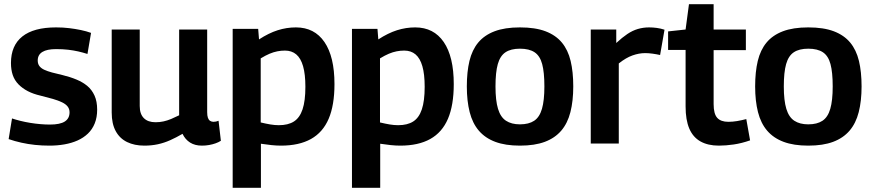

<svg xmlns="http://www.w3.org/2000/svg" viewBox="-20 -681 4139 911"><path d="M21 -21 37 -119Q55 -113 77 -107.5Q99 -102 123.5 -98Q148 -94 172 -92Q196 -90 217 -90Q265 -90 287.5 -104.5Q310 -119 310 -148Q310 -164 301 -175.5Q292 -187 274.5 -195.5Q257 -204 231.5 -211.5Q206 -219 173 -227Q138 -235 112 -248.5Q86 -262 67.5 -281Q49 -300 40.5 -325Q32 -350 32 -382Q32 -465 86 -508Q140 -551 246 -551Q279 -551 308 -547.5Q337 -544 363.5 -538.5Q390 -533 412 -525L395 -425Q373 -432 351 -437Q329 -442 303.5 -445Q278 -448 246 -448Q203 -448 181 -434.5Q159 -421 159 -394Q159 -378 167 -367.5Q175 -357 190 -350Q205 -343 227 -337Q249 -331 276 -325Q313 -316 343 -303.5Q373 -291 394.5 -273Q416 -255 428.5 -227.5Q441 -200 441 -161Q441 -124 429.5 -95.5Q418 -67 397 -47Q376 -27 348 -14.5Q320 -2 286 4Q252 10 215 10Q179 10 146 6.5Q113 3 81.5 -4Q50 -11 21 -21Z M665 10Q618 10 583 -7Q548 -24 529 -59Q510 -94 510 -147V-541H643V-178Q643 -140 662.5 -120.5Q682 -101 718 -101Q738 -101 756 -105Q774 -109 792 -116.5Q810 -124 830 -134V-541H963V-149Q963 -132 966.5 -122Q970 -112 977 -107.5Q984 -103 993 -103Q1005 -103 1017 -108L1028 -13Q1017 -6 1003 -1Q989 4 972.5 7Q956 10 938 10Q905 10 882 -4.5Q859 -19 846 -46Q817 -29 788 -16Q759 -3 729 3.5Q699 10 665 10Z M1084 210V-544H1205L1209 -494Q1255 -524 1297.5 -537.5Q1340 -551 1384 -551Q1472 -551 1519.5 -481.5Q1567 -412 1567 -282Q1567 -182 1539.5 -117.5Q1512 -53 1455.5 -21.5Q1399 10 1313 10Q1292 10 1268 7.5Q1244 5 1218 1V210ZM1303 -87Q1347 -87 1374.5 -104.5Q1402 -122 1415.5 -162Q1429 -202 1429 -269Q1429 -329 1418 -367Q1407 -405 1385.5 -423Q1364 -441 1332 -441Q1314 -441 1296 -437.5Q1278 -434 1259 -426Q1240 -418 1217 -404V-100Q1242 -94 1263 -90.5Q1284 -87 1303 -87Z M1650 210V-544H1771L1775 -494Q1821 -524 1863.5 -537.5Q1906 -551 1950 -551Q2038 -551 2085.5 -481.5Q2133 -412 2133 -282Q2133 -182 2105.5 -117.5Q2078 -53 2021.5 -21.5Q1965 10 1879 10Q1858 10 1834 7.5Q1810 5 1784 1V210ZM1869 -87Q1913 -87 1940.5 -104.5Q1968 -122 1981.5 -162Q1995 -202 1995 -269Q1995 -329 1984 -367Q1973 -405 1951.5 -423Q1930 -441 1898 -441Q1880 -441 1862 -437.5Q1844 -434 1825 -426Q1806 -418 1783 -404V-100Q1808 -94 1829 -90.5Q1850 -87 1869 -87Z M2195 -271Q2195 -340 2207.5 -392Q2220 -444 2249 -479Q2278 -514 2326.5 -532.5Q2375 -551 2447 -551Q2520 -551 2568.5 -532.5Q2617 -514 2646 -479Q2675 -444 2687.5 -392Q2700 -340 2700 -271Q2700 -202 2686.5 -149Q2673 -96 2643 -61Q2613 -26 2565 -8Q2517 10 2447 10Q2378 10 2330 -8Q2282 -26 2252 -61Q2222 -96 2208.5 -149Q2195 -202 2195 -271ZM2331 -271Q2331 -204 2343 -164.5Q2355 -125 2381 -108Q2407 -91 2447 -91Q2489 -91 2514.5 -108Q2540 -125 2551.5 -164.5Q2563 -204 2563 -271Q2563 -338 2552.5 -377Q2542 -416 2516.5 -433Q2491 -450 2447 -450Q2404 -450 2378.5 -433Q2353 -416 2342 -377Q2331 -338 2331 -271Z M2904 -541V-477Q2932 -503 2956.5 -519.5Q2981 -536 3006.5 -543.5Q3032 -551 3060 -551Q3078 -551 3096.5 -548.5Q3115 -546 3133 -540L3112 -420Q3094 -424 3075.5 -426.5Q3057 -429 3041 -429Q3012 -429 2981 -418Q2950 -407 2916 -380V0H2783V-541Z M3391 10Q3339 10 3303.5 -10Q3268 -30 3250.5 -71Q3233 -112 3233 -176V-444H3150V-532L3233 -541L3249 -661H3366V-541H3519V-443H3366V-187Q3366 -141 3383 -122Q3400 -103 3436 -103Q3456 -103 3477 -106.5Q3498 -110 3521 -116L3539 -15Q3499 -1 3461.5 4.5Q3424 10 3391 10Z M3563 -271Q3563 -340 3575.5 -392Q3588 -444 3617 -479Q3646 -514 3694.5 -532.5Q3743 -551 3815 -551Q3888 -551 3936.5 -532.5Q3985 -514 4014 -479Q4043 -444 4055.5 -392Q4068 -340 4068 -271Q4068 -202 4054.5 -149Q4041 -96 4011 -61Q3981 -26 3933 -8Q3885 10 3815 10Q3746 10 3698 -8Q3650 -26 3620 -61Q3590 -96 3576.5 -149Q3563 -202 3563 -271ZM3699 -271Q3699 -204 3711 -164.5Q3723 -125 3749 -108Q3775 -91 3815 -91Q3857 -91 3882.5 -108Q3908 -125 3919.5 -164.5Q3931 -204 3931 -271Q3931 -338 3920.5 -377Q3910 -416 3884.5 -433Q3859 -450 3815 -450Q3772 -450 3746.5 -433Q3721 -416 3710 -377Q3699 -338 3699 -271Z"/></svg>

Font: Georama ExtraCondensed Thin SemiBold
Style: Regular
Weight: 600
Version: Version 1.001